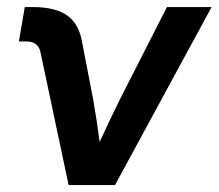

<svg xmlns="http://www.w3.org/2000/svg" viewBox="-20 -536 633 556"><path d="M178.7 0 97.2 -384.8Q90.8 -416 56.2 -416H34.7L51.8 -515.6H74.2Q140.1 -515.6 174.6 -491.2Q209 -466.8 217.8 -413.6L250 -247.1Q255.4 -216.3 260 -185.8Q264.6 -155.3 268.6 -125Q282.7 -155.8 297.1 -186Q311.5 -216.3 326.7 -247.1L463.4 -515.6H592.8L313 0Z"/></svg>

Font: Inter Display SemiBold
Style: Italic
Weight: 600
Italic angle: -9.39999°
Designer: Rasmus Andersson
Foundry: rsms
Version: Version 4.000;git-a52131595